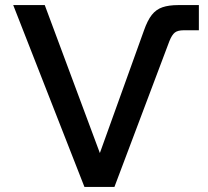

<svg xmlns="http://www.w3.org/2000/svg" viewBox="-20 -735 819 755"><path d="M312 0 32 -715H156L391 -84H355L546 -615Q560 -655 577 -676.5Q594 -698 619 -706.5Q644 -715 681 -715H762V-616H703Q679 -616 667.5 -607Q656 -598 646 -573L430 0Z"/></svg>

Font: Wix Madefor Display SemiBold
Style: Regular
Weight: 600
Designer: Dalton Maag Ltd
Foundry: Dalton Maag Ltd
Version: Version 3.100